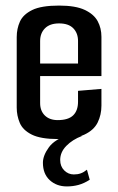

<svg xmlns="http://www.w3.org/2000/svg" viewBox="-20 -495 424 689"><path d="M188 4Q126 4 94 -12Q62 -28 51 -54Q40 -80 40 -109V-362Q40 -392 51.5 -417.5Q63 -443 95.5 -459Q128 -475 192 -475Q251 -475 284 -459.5Q317 -444 330.5 -419Q344 -394 344 -363V-261L260 -256V-348Q260 -376 243 -393.5Q226 -411 192 -411Q159 -411 141.5 -393.5Q124 -376 124 -348V-125Q124 -97 141 -80.5Q158 -64 187 -64Q225 -64 242.5 -81Q260 -98 260 -130V-169L344 -176V-116Q344 -83 330.5 -55.5Q317 -28 283 -12Q249 4 188 4ZM51 -222V-267H344V-222ZM220 174Q183 174 158.5 151.5Q134 129 134 89Q134 63 155.5 33.5Q177 4 228 -11L274 -7Q240 6 218 28.5Q196 51 196 79Q196 102 210.5 116.5Q225 131 245 131Q259 131 270 127Q281 123 292 114L302 150Q282 163 262 168.5Q242 174 220 174Z"/></svg>

Font: Smooch Sans Thin SemiBold
Style: Regular
Weight: 600
Version: Version 1.010